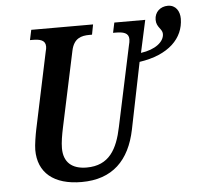

<svg xmlns="http://www.w3.org/2000/svg" viewBox="-54 -826 923 891"><g transform="rotate(-5 407.5 -380.0)"><path d="M291 10C435 10 515 -71 544 -212L607 -522C744 -542 814 -614 815 -705C815 -740 797 -770 760 -770C725 -770 698 -746 698 -710C698 -674 726 -666 726 -642C726 -605 684 -572 617 -563L650 -714H506L496 -667H507C543 -667 569 -661 569 -631C569 -624 567 -611 564 -601L485 -230C464 -128 425 -55 320 -55C251 -55 213 -89 213 -154C213 -182 219 -216 226 -249L301 -601C313 -658 348 -667 386 -667H398L407 -714H119L109 -667H120C155 -667 181 -661 181 -631C181 -626 180 -616 177 -607L102 -252C97 -228 89 -181 89 -157C89 -51 161 10 291 10Z"/></g></svg>

Font: Noto Serif Condensed SemiBold
Style: Italic
Weight: 600
Width: 3
Italic angle: -12°
Designer: Monotype Design Team
Foundry: Monotype Imaging Inc.
Version: Version 2.014